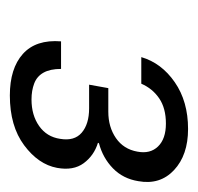

<svg xmlns="http://www.w3.org/2000/svg" viewBox="-26 -723 402 390"><g transform="rotate(90 175.0 -528.0)"><path d="M174 -347Q119 -347 89.5 -373.5Q60 -400 64 -451H120Q120 -429 127.5 -415.5Q135 -402 149.5 -396.5Q164 -391 182 -391Q214 -391 236 -406.5Q258 -422 262 -449Q267 -478 249.5 -493Q232 -508 200 -508H152L159 -547H207Q238 -547 260.5 -562.5Q283 -578 288 -606Q293 -632 277.5 -648Q262 -664 231 -664Q200 -664 180 -650.5Q160 -637 150 -614H96Q108 -655 147 -682Q186 -709 242 -709Q295 -709 325.5 -680.5Q356 -652 348 -608Q343 -577 322 -556.5Q301 -536 271 -528L270 -526Q296 -518 311.5 -497Q327 -476 321 -443Q314 -405 275 -376Q236 -347 174 -347Z"/></g></svg>

Font: DM Sans 28pt Light
Style: Italic
Weight: 300
Italic angle: -10°
Version: Version 4.004;gftools[0.9.30]